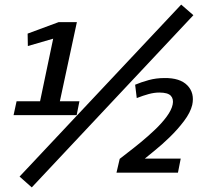

<svg xmlns="http://www.w3.org/2000/svg" viewBox="-20 -750 871 834"><path d="M52 -310H154L211 -582L101 -550L100 -604L235 -654H314L240 -310H325L313 -250H39ZM767 -730 820 -684 118 64 65 17ZM486 0 500 -60Q511 -69 536 -88Q561 -107 592 -132.5Q623 -158 653 -186.5Q683 -215 704 -243.5Q725 -272 730 -296Q735 -320 722 -334Q709 -348 672 -348Q650 -348 626 -341.5Q602 -335 574 -324L567 -382Q593 -393 625.5 -402Q658 -411 694 -411Q762 -412 794 -379Q826 -346 815 -294Q807 -261 779.5 -224.5Q752 -188 717.5 -154.5Q683 -121 652.5 -96.5Q622 -72 609 -61H765L753 0Z"/></svg>

Font: Epunda Sans
Style: Bold Italic
Weight: 700
Italic angle: -12.0243°
Designer: Simon Atzbach
Foundry: typofactur
Version: Version 2.204; ttfautohint (v1.8.4.7-5d5b)